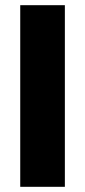

<svg xmlns="http://www.w3.org/2000/svg" viewBox="-20 -720 328 740"><path d="M58 0V-700H230V0Z"/></svg>

Font: Rosa Sans Black
Style: Regular
Weight: 900
Designer: Pentagram / MCKL
Foundry: Pentagram / MCKL
Version: Version 1.005;September 16, 2019;FontCreator 11.5.0.2425 64-